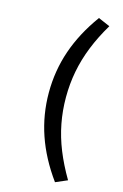

<svg xmlns="http://www.w3.org/2000/svg" viewBox="-136 -777 659 1028"><g transform="rotate(15 194.0 -263.0)"><path d="M279 192Q200 83 161.5 -29.5Q123 -142 123 -263Q123 -385 161.5 -497Q200 -609 279 -718L344 -690Q301 -618 273 -548Q245 -478 231.5 -407.5Q218 -337 218 -263Q218 -189 231.5 -118.5Q245 -48 273 21.5Q301 91 344 164Z"/></g></svg>

Font: Nunito Sans 10pt Expanded
Style: Regular
Weight: 400
Width: 7
Designer: Vernon Adams
Foundry: Vernon Adams
Version: Version 3.101;gftools[0.9.27]